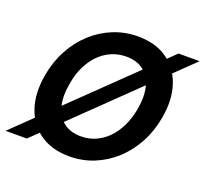

<svg xmlns="http://www.w3.org/2000/svg" viewBox="-153 -860 1090 1020"><g transform="rotate(20 392.0 -350.0)"><path d="M-29 0 694 -700H813L91 0ZM334 12Q236 12 169.5 -34Q103 -80 75.5 -161.5Q48 -243 67 -350Q81 -430 117 -496.5Q153 -563 205.5 -611Q258 -659 323.5 -685.5Q389 -712 462 -712Q561 -712 627 -666Q693 -620 720.5 -538.5Q748 -457 729 -350Q715 -270 679 -203.5Q643 -137 590.5 -89Q538 -41 473 -14.5Q408 12 334 12ZM356 -109Q401 -109 439 -126Q477 -143 507.5 -174Q538 -205 559.5 -249.5Q581 -294 591 -350Q604 -425 589.5 -478.5Q575 -532 537 -561Q499 -590 440 -590Q396 -590 357.5 -573.5Q319 -557 288 -526Q257 -495 235.5 -450.5Q214 -406 205 -350Q192 -276 206 -222Q220 -168 258.5 -138.5Q297 -109 356 -109Z"/></g></svg>

Font: DM Sans 9pt
Style: Bold Italic
Weight: 700
Italic angle: -10°
Version: Version 4.004;gftools[0.9.30]